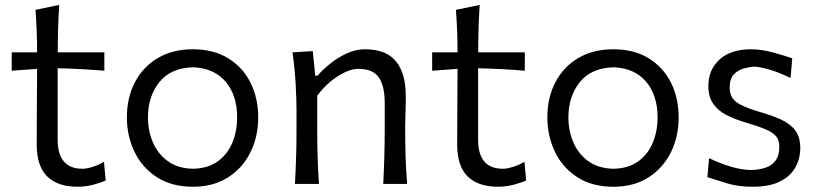

<svg xmlns="http://www.w3.org/2000/svg" viewBox="-20 -729 3240 761"><path d="M288.1 11.2Q208.5 11.2 167 -29.8Q125.5 -70.8 125.5 -156.2Q125.5 -239.3 126.2 -316.7Q127 -394 127 -456.1L26.4 -448.7V-521.5H127Q127 -606.9 120.6 -689.9L214.8 -709.5Q211.4 -657.2 210.2 -615.2Q209 -573.2 209 -521.5H393.6V-448.7Q347.7 -452.6 300.8 -455.1Q253.9 -457.5 208.5 -458.5V-175.3Q208.5 -60.1 307.1 -60.1Q323.2 -60.1 347.9 -67.9Q372.6 -75.7 392.1 -87.9L398.9 -13.7Q382.8 -5.9 351.1 2.7Q319.3 11.2 288.1 11.2Z M745.1 11.2Q659.7 11.2 601.1 -27.1Q542.5 -65.4 512.7 -128.2Q482.9 -190.9 482.9 -263.7Q482.9 -341.8 514.6 -402.8Q546.4 -463.9 605.2 -498.8Q664.1 -533.7 744.1 -533.7Q826.7 -533.7 884.5 -498Q942.4 -462.4 972.9 -401.4Q1003.4 -340.3 1003.4 -263.7Q1003.4 -186.5 971.9 -124Q940.4 -61.5 882.6 -25.1Q824.7 11.2 745.1 11.2ZM745.1 -60.1Q805.2 -61.5 844 -90.1Q882.8 -118.7 901.4 -164.6Q919.9 -210.4 919.9 -263.7Q919.9 -351.6 874.3 -405.3Q828.6 -459 745.1 -462.4Q656.2 -459.5 611.3 -403.1Q566.4 -346.7 566.4 -263.7Q566.4 -210.9 585.9 -165Q605.5 -119.1 645 -90.3Q684.6 -61.5 745.1 -60.1Z M1148.9 0Q1152.3 -58.1 1153.8 -111.8Q1155.3 -165.5 1155.3 -230V-282.7Q1155.3 -340.3 1151.6 -400.9Q1147.9 -461.4 1139.2 -521.5L1219.7 -526.4L1229.5 -429.2H1238.8Q1258.8 -452.6 1288.8 -476.8Q1318.8 -501 1354.5 -517.3Q1390.1 -533.7 1426.3 -533.7Q1510.7 -533.7 1549.6 -485.8Q1588.4 -438 1588.4 -347.2Q1588.4 -313 1587.2 -283.2Q1585.9 -253.4 1585.9 -230Q1585.9 -165.5 1587.4 -111.8Q1588.9 -58.1 1593.8 0H1499Q1502 -58.1 1503.4 -111.3Q1504.9 -164.6 1504.9 -226.6V-319.8Q1504.9 -387.7 1481.7 -421.9Q1458.5 -456.1 1398.9 -456.1Q1375.5 -456.1 1345.7 -441.9Q1315.9 -427.7 1287.4 -403.6Q1258.8 -379.4 1237.3 -349.1V-226.6Q1237.3 -164.6 1238.8 -111.3Q1240.2 -58.1 1244.1 0Z M1954.6 11.2Q1875 11.2 1833.5 -29.8Q1792 -70.8 1792 -156.2Q1792 -239.3 1792.7 -316.7Q1793.5 -394 1793.5 -456.1L1692.9 -448.7V-521.5H1793.5Q1793.5 -606.9 1787.1 -689.9L1881.3 -709.5Q1877.9 -657.2 1876.7 -615.2Q1875.5 -573.2 1875.5 -521.5H2060.1V-448.7Q2014.2 -452.6 1967.3 -455.1Q1920.4 -457.5 1875 -458.5V-175.3Q1875 -60.1 1973.6 -60.1Q1989.7 -60.1 2014.4 -67.9Q2039.1 -75.7 2058.6 -87.9L2065.4 -13.7Q2049.3 -5.9 2017.6 2.7Q1985.8 11.2 1954.6 11.2Z M2411.6 11.2Q2326.2 11.2 2267.6 -27.1Q2209 -65.4 2179.2 -128.2Q2149.4 -190.9 2149.4 -263.7Q2149.4 -341.8 2181.2 -402.8Q2212.9 -463.9 2271.7 -498.8Q2330.6 -533.7 2410.6 -533.7Q2493.2 -533.7 2551 -498Q2608.9 -462.4 2639.4 -401.4Q2669.9 -340.3 2669.9 -263.7Q2669.9 -186.5 2638.4 -124Q2606.9 -61.5 2549.1 -25.1Q2491.2 11.2 2411.6 11.2ZM2411.6 -60.1Q2471.7 -61.5 2510.5 -90.1Q2549.3 -118.7 2567.9 -164.6Q2586.4 -210.4 2586.4 -263.7Q2586.4 -351.6 2540.8 -405.3Q2495.1 -459 2411.6 -462.4Q2322.8 -459.5 2277.8 -403.1Q2232.9 -346.7 2232.9 -263.7Q2232.9 -210.9 2252.4 -165Q2272 -119.1 2311.5 -90.3Q2351.1 -61.5 2411.6 -60.1Z M2962.9 11.2Q2906.2 11.2 2860.6 -2.7Q2814.9 -16.6 2783.7 -26.9L2790.5 -102.1Q2834 -81.1 2877.9 -68.1Q2921.9 -55.2 2959 -55.2Q2988.8 -56.2 3013.7 -64.2Q3038.6 -72.3 3053.7 -92Q3068.8 -111.8 3068.8 -148.4Q3068.8 -173.3 3055.9 -189Q3043 -204.6 3013.2 -217Q2983.4 -229.5 2931.6 -244.6Q2890.6 -256.8 2857.9 -273.9Q2825.2 -291 2806.4 -318.4Q2787.6 -345.7 2787.6 -387.7Q2787.6 -453.1 2832.3 -493.4Q2877 -533.7 2956.5 -533.7Q2997.6 -533.7 3043.9 -521Q3090.3 -508.3 3120.1 -498L3113.3 -419.9Q3065.9 -442.9 3027.1 -453.9Q2988.3 -464.8 2969.2 -464.8Q2950.2 -463.9 2927.5 -457.5Q2904.8 -451.2 2888.4 -433.8Q2872.1 -416.5 2872.1 -381.8Q2872.1 -344.7 2897.7 -325.2Q2923.3 -305.7 2985.4 -287.1Q3037.6 -272.5 3074.7 -255.6Q3111.8 -238.8 3131.8 -212.6Q3151.9 -186.5 3151.9 -142.6Q3151.9 -100.1 3132.3 -65.2Q3112.8 -30.3 3071 -9.5Q3029.3 11.2 2962.9 11.2Z"/></svg>

Font: Pinar DS2-Regular
Style: Regular
Weight: 400
Designer: Amin Abedi
Version: Version 2.000